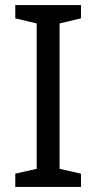

<svg xmlns="http://www.w3.org/2000/svg" viewBox="-20 -734 379 754"><path d="M298 0H40V-52L124 -71V-642L40 -662V-714H298V-662L214 -642V-71L298 -52Z"/></svg>

Font: Noto Sans Ethiopic
Style: Regular
Weight: 400
Designer: Monotype Design Team
Foundry: Monotype Imaging Inc.
Version: Version 2.102; ttfautohint (v1.8.4.7-5d5b)